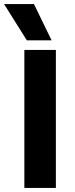

<svg xmlns="http://www.w3.org/2000/svg" viewBox="-44 -918 368 938"><path d="M75 0V-674H229V0ZM122 -898 208 -721H87L-24 -898Z"/></svg>

Font: Hind Bold
Style: Regular
Weight: 700
Designer: Manushi Parikh, Satya Rajpurohit
Foundry: Indian Type Foundry
Version: Version 1.201;PS 1.0;hotconv 1.0.78;makeotf.lib2.5.61930; tt